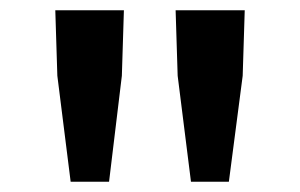

<svg xmlns="http://www.w3.org/2000/svg" viewBox="-20 -797 586 375"><path d="M118 -442 92 -649 88 -777H222L218 -649L193 -442ZM353 -442 327 -649 323 -777H458L454 -649L427 -442Z"/></svg>

Font: Noto Sans JP Thin SemiBold
Style: Regular
Weight: 600
Version: Version 2.004-H2;hotconv 1.0.118;makeotfexe 2.5.65603